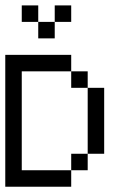

<svg xmlns="http://www.w3.org/2000/svg" viewBox="-20 -708 478 728"><path d="M0 -437.5V-500H62.5V-437.5ZM62.5 -437.5V-500H125V-437.5ZM125 -437.5V-500H187.5V-437.5ZM187.5 -437.5V-500H250V-437.5ZM250 -375V-437.5H312.5V-375ZM312.5 -312.5V-375H375V-312.5ZM312.5 -250V-312.5H375V-250ZM312.5 -187.5V-250H375V-187.5ZM312.5 -125V-187.5H375V-125ZM250 -62.5V-125H312.5V-62.5ZM187.5 0V-62.5H250V0ZM125 0V-62.5H187.5V0ZM62.5 0V-62.5H125V0ZM0 0V-62.5H62.5V0ZM0 -62.5V-125H62.5V-62.5ZM0 -125V-187.5H62.5V-125ZM0 -187.5V-250H62.5V-187.5ZM0 -250V-312.5H62.5V-250ZM0 -312.5V-375H62.5V-312.5ZM0 -375V-437.5H62.5V-375ZM62.5 -625V-687.5H125V-625ZM125 -562.5V-625H187.5V-562.5ZM187.5 -625V-687.5H250V-625Z"/></svg>

Font: AprilSans
Style: Regular
Weight: 400
Designer: typesprite
Version: Version 1.001;PS 001.001;hotconv 1.0.88;makeotf.lib2.5.64775